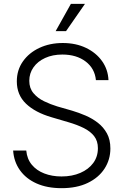

<svg xmlns="http://www.w3.org/2000/svg" viewBox="-20 -960 638 992"><path d="M297.9 12.2Q223.6 12.2 168.9 -12.2Q114.3 -36.6 83 -80.6Q51.8 -124.5 47.9 -182.1H115.7Q119.6 -138.7 144.3 -108.9Q168.9 -79.1 209 -63.7Q249 -48.3 297.9 -48.3Q352.5 -48.3 395 -66.7Q437.5 -85 461.7 -117.7Q485.8 -150.4 485.8 -194.3Q485.8 -231.4 466.6 -256.3Q447.3 -281.2 413.1 -298.3Q378.9 -315.4 333.5 -328.6L247.1 -354Q161.6 -378.9 114.3 -424.3Q66.9 -469.7 66.9 -539.6Q66.9 -598.1 98.4 -642.8Q129.9 -687.5 183.6 -712.6Q237.3 -737.8 304.2 -737.8Q372.1 -737.8 424.3 -712.6Q476.6 -687.5 507.3 -644.3Q538.1 -601.1 540.5 -545.9H475.6Q469.7 -606.4 422.4 -642.3Q375 -678.2 302.2 -678.2Q252 -678.2 213.4 -660.6Q174.8 -643.1 153.1 -612.3Q131.3 -581.5 131.3 -542.5Q131.3 -504.4 152.8 -478.8Q174.3 -453.1 207.5 -437Q240.7 -420.9 275.9 -410.2L352.5 -388.2Q387.2 -377.9 421.9 -363Q456.5 -348.1 485.6 -325.7Q514.6 -303.2 532.5 -270.8Q550.3 -238.3 550.3 -192.9Q550.3 -135.3 520 -88.6Q489.7 -42 433.3 -14.9Q377 12.2 297.9 12.2ZM267.6 -799.3 346.2 -939.9H418.9L321.3 -799.3Z"/></svg>

Font: Inter Tight Light
Style: Regular
Weight: 300
Designer: Rasmus Andersson
Foundry: rsms
Version: Version 3.004